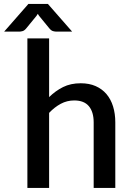

<svg xmlns="http://www.w3.org/2000/svg" viewBox="-70 -930 650 950"><path d="M173 -449.5Q204.5 -480.5 242 -499.2Q279.5 -518 329.5 -518Q371.5 -518 403.2 -504Q435 -490 456.8 -464.5Q478.5 -439 489.5 -403.2Q500.5 -367.5 500.5 -324.5V0H393.5V-324.5Q393.5 -376 369.8 -404.5Q346 -433 297.5 -433Q261.5 -433 230.8 -416.5Q200 -400 173 -371.5V0H65.5V-740H173ZM287 -773.5H209Q202 -773.5 192.5 -776Q183 -778.5 173 -791L123.5 -851.5Q119.5 -857 117 -861.5Q114.5 -857 110.5 -851.5L61 -791Q51 -778.5 41.5 -776Q32 -773.5 25 -773.5H-49.5L70.5 -910.5H167Z"/></svg>

Font: Lato SemiBold
Style: Regular
Weight: 600
Designer: Lukasz Dziedzic with Adam Twardoch and Botio Nikoltchev
Foundry: tyPoland Lukasz Dziedzic
Version: Version 2.015; 2015-08-06; http://www.latofonts.com/